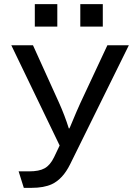

<svg xmlns="http://www.w3.org/2000/svg" viewBox="-20 -782 650 921"><path d="M147 -762.2H254.9V-654.3H147ZM365.2 -762.2H473.1V-654.3H365.2ZM34.2 -564.9H138.2L263.2 -289.1Q290.5 -228.5 310.1 -166H313L317.4 -175.8Q351.6 -258.3 365.2 -287.1L495.1 -564.9H598.1L316.4 5.9Q281.2 77.1 228.5 101.6Q190.4 119.1 131.3 119.1H94.2L69.3 40H119.1Q168 40 193.8 25.4Q220.7 10.7 239.3 -27.8L266.1 -84Z"/></svg>

Font: FORM UDPGothic
Style: Regular
Weight: 400
Foundry: Pronama LLC
Version: Version 1.05101